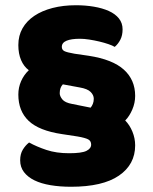

<svg xmlns="http://www.w3.org/2000/svg" viewBox="-20 -666 586 733"><path d="M496 -111Q496 -38 434 4.5Q372 47 251 47Q209 47 173 41Q137 35 111.5 22.5Q86 10 71.5 -9Q57 -28 57 -54Q57 -78 67 -94.5Q77 -111 91 -122Q120 -106 157.5 -93.5Q195 -81 244 -81Q292 -81 310 -90Q328 -99 328 -114Q328 -128 316.5 -134Q305 -140 276 -145L217 -154Q129 -167 89.5 -204.5Q50 -242 50 -305Q50 -332 60.5 -356Q71 -380 90 -398Q71 -412 60.5 -436.5Q50 -461 50 -494Q50 -530 66 -558Q82 -586 111 -605.5Q140 -625 180.5 -635.5Q221 -646 270 -646Q306 -646 338.5 -640.5Q371 -635 395.5 -624Q420 -613 434 -595.5Q448 -578 448 -554Q448 -531 439.5 -514.5Q431 -498 418 -487Q410 -492 394 -497.5Q378 -503 359 -507.5Q340 -512 320.5 -515Q301 -518 285 -518Q252 -518 234 -510.5Q216 -503 216 -487Q216 -476 225.5 -471Q235 -466 264 -461L319 -453Q410 -439 453 -400Q496 -361 496 -300Q496 -273 485 -247.5Q474 -222 458 -206Q475 -189 485.5 -163.5Q496 -138 496 -111ZM208 -310Q208 -299 218 -286.5Q228 -274 256 -269L326 -255Q331 -261 334.5 -269.5Q338 -278 338 -289Q338 -303 326 -315Q314 -327 285 -332L220 -344Q208 -332 208 -310Z"/></svg>

Font: Baloo Thambi
Style: Regular
Weight: 400
Designer: Aadarsh Rajan and Ek Type
Foundry: Ek Type
Version: Version 1.443;PS 1.000;hotconv 16.6.51;makeotf.lib2.5.65220;